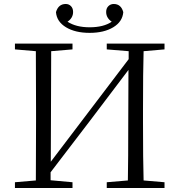

<svg xmlns="http://www.w3.org/2000/svg" viewBox="-20 -944 900 964"><path d="M261 -883Q273 -924 310 -924Q326 -924 336.5 -913Q347 -902 347 -884Q347 -854 319 -835Q362 -807 430 -807Q500 -807 541 -835Q513 -854 513 -884Q513 -902 524 -913Q535 -924 551 -924Q588 -924 599 -883Q595 -835 548.5 -807Q502 -779 430 -779Q358 -779 311.5 -807Q265 -835 261 -883ZM806 -725V-696L701 -687Q698 -590 698 -390V-335Q698 -137 701 -38L806 -29V0H516V-29L622 -38Q624 -136 624 -341L625 -593L429 -334L234 -79V-39L344 -29V0H55V-29L160 -38L161 -335V-390L160 -687L55 -696V-725H344V-696L237 -687L236 -390L235 -132L626 -647V-687L516 -696V-725Z"/></svg>

Font: GL-CurulMinamoto Light
Style: Regular
Weight: 300
Designer: Eunice (kana); Ryoko NISHIZUKA 西塚涼子 (ideographs); Frank Grießhammer (Latin, Greek & Cyrillic); Wenlong ZHANG
Foundry: Gutenberg Labo; Adobe
Version: Version 1.002